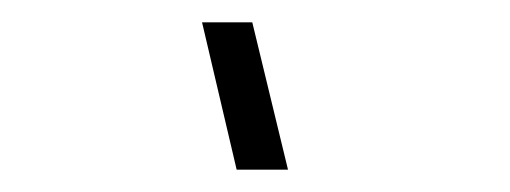

<svg xmlns="http://www.w3.org/2000/svg" viewBox="-20 -353 457 172"><path d="M161 -333 192 -201H238L206 -333Z"/></svg>

Font: Genos Thin Medium
Style: Regular
Weight: 500
Version: Version 1.010